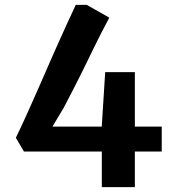

<svg xmlns="http://www.w3.org/2000/svg" viewBox="-20 -773 728 793"><path d="M79 -147 45.5 -204Q66 -246 84 -286Q102 -326 119.2 -364.5Q136.5 -403 153 -441Q169.5 -479 186 -516.8Q202.5 -554.5 219.8 -593Q237 -631.5 255.2 -671.5Q273.5 -711.5 293 -753H338L431.5 -700Q413 -666 397 -634.5Q381 -603 366.5 -573.2Q352 -543.5 337.8 -514.2Q323.5 -485 308.8 -455.5Q294 -426 277.8 -394.5Q261.5 -363 243.5 -328.5L196.5 -250H648V-147ZM400.5 0V-254.5L414.5 -475H537V0Z"/></svg>

Font: Merriweather Sans SemiBold
Style: Regular
Weight: 600
Designer: Eben Sorkin
Foundry: Eben Sorkin
Version: Version 2.001